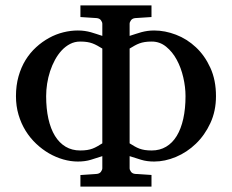

<svg xmlns="http://www.w3.org/2000/svg" viewBox="-20 -691 859 711"><path d="M358.9 -511.2Q348.6 -517.6 340.1 -522.2Q331.5 -526.9 322.5 -530.3Q313.5 -533.7 302.5 -535.4Q291.5 -537.1 276.9 -537.1Q256.8 -537.1 239.7 -528.3Q222.7 -519.5 208.7 -504.6Q194.8 -489.7 183.8 -469.7Q172.9 -449.7 165.5 -427.2Q158.2 -404.8 154.5 -381.1Q150.9 -357.4 150.9 -335Q150.9 -288.6 159.2 -251.2Q167.5 -213.9 183.6 -187.7Q199.7 -161.6 223.1 -147.7Q246.6 -133.8 276.9 -133.8Q291.5 -133.8 302.5 -135.5Q313.5 -137.2 322.5 -140.6Q331.5 -144 340.1 -148.9Q348.6 -153.8 358.9 -160.2ZM667 -335Q667 -368.7 658.7 -404.5Q650.4 -440.4 634.5 -469.7Q618.7 -499 595.2 -518.1Q571.8 -537.1 542 -537.1Q527.3 -537.1 516.4 -535.4Q505.4 -533.7 496.3 -530.3Q487.3 -526.9 478.8 -522.2Q470.2 -517.6 460 -511.2V-160.2Q470.2 -153.8 478.8 -148.9Q487.3 -144 496.3 -140.6Q505.4 -137.2 516.4 -135.5Q527.3 -133.8 542 -133.8Q571.8 -133.8 595.2 -147.7Q618.7 -161.6 634.5 -187.7Q650.4 -213.9 658.7 -251.2Q667 -288.6 667 -335ZM779.8 -335Q779.8 -279.8 759 -235.1Q738.3 -190.4 705.3 -158.7Q672.4 -127 631.6 -109.9Q590.8 -92.8 550.8 -92.8Q523.9 -92.8 502.4 -99.4Q481 -106 460 -112.8V-67.9Q460 -62 465.1 -54.9Q470.2 -47.9 481 -46.9L541 -43V0H277.8V-43L337.9 -46.9Q348.6 -47.9 353.8 -54.9Q358.9 -62 358.9 -67.9V-112.8Q337.9 -106 316.7 -99.4Q295.4 -92.8 268.1 -92.8Q241.7 -92.8 214.4 -100.6Q187 -108.4 161.6 -123Q136.2 -137.7 113.8 -158.9Q91.3 -180.2 74.7 -207Q58.1 -233.9 48.6 -266.1Q39.1 -298.3 39.1 -335Q39.1 -374.5 48.6 -408.2Q58.1 -441.9 74.7 -468.8Q91.3 -495.6 113.8 -516.1Q136.2 -536.6 161.6 -550.5Q187 -564.5 214.4 -571.3Q241.7 -578.1 268.1 -578.1Q281.7 -578.1 293.5 -576.4Q305.2 -574.7 315.9 -571.8Q326.7 -568.8 337.2 -565.2Q347.7 -561.5 358.9 -558.1V-603Q358.9 -608.9 353.8 -616Q348.6 -623 337.9 -624L277.8 -627.9V-670.9H541V-627.9L481 -624Q470.2 -623 465.1 -616Q460 -608.9 460 -603V-558.1Q471.2 -561.5 481.9 -565.2Q492.7 -568.8 503.4 -571.8Q514.2 -574.7 525.9 -576.4Q537.6 -578.1 550.8 -578.1Q590.8 -578.1 631.6 -562.5Q672.4 -546.9 705.3 -516.1Q738.3 -485.4 759 -439.9Q779.8 -394.5 779.8 -335Z"/></svg>

Font: Charis SIL Cyr
Style: Regular
Weight: 400
Foundry: SIL International
Version: Version 5.000